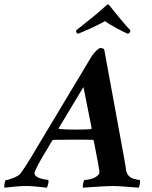

<svg xmlns="http://www.w3.org/2000/svg" viewBox="-81 -870 707 894"><path d="M421.9 -849.6Q424.8 -849.6 432.6 -839.8Q449.2 -817.9 479.5 -781.7Q509.8 -745.6 526.4 -728.5Q524.9 -716.3 514.6 -712.9Q505.4 -715.3 465.8 -736.6Q426.3 -757.8 408.2 -771.5Q383.3 -757.3 337.9 -736.6Q292.5 -715.8 280.3 -712.9Q277.3 -714.4 275.1 -719.2Q272.9 -724.1 273.4 -728.5Q371.6 -805.2 408.2 -839.8Q418 -849.6 421.9 -849.6ZM59.6 -130.9 346.7 -609.4Q353.5 -620.1 366.7 -633.3Q379.9 -646.5 386.7 -646.5Q392.6 -646.5 397.9 -644.3Q403.3 -642.1 404.3 -639.6L495.1 -144.5Q498.5 -127.9 502 -105.5Q505.4 -83 506.8 -74.2Q509.8 -60.5 518.8 -51Q527.8 -41.5 539.6 -38.1Q551.3 -34.7 558.1 -33.4Q564.9 -32.2 570.3 -32.2Q572.3 -25.9 569.8 -12.5Q567.4 1 564.5 3.9Q556.2 3.4 512 -0.2Q467.8 -3.9 444.3 -3.9Q425.8 -3.9 399.9 -2.4Q374 -1 344.2 1.2Q314.5 3.4 305.7 3.9Q302.7 0.5 306.2 -15.9Q309.6 -32.2 313.5 -32.2Q326.7 -32.2 343.3 -36.9Q359.9 -41.5 370.1 -49.8Q380.4 -57.1 381.8 -66.4Q382.8 -70.3 376.2 -107.4Q369.6 -144.5 362.3 -179.7L355.5 -214.8Q353.5 -218.8 350.6 -218.8Q333.5 -219.7 263.7 -219.7Q201.2 -219.7 168.9 -218.8Q163.6 -218.8 161.1 -213.9Q127.9 -159.2 112.3 -131.8Q81.5 -77.1 80.1 -65.4Q78.6 -56.6 86.9 -49.6Q95.2 -42.5 107.7 -39.1Q120.1 -35.6 129.9 -33.9Q139.6 -32.2 143.6 -32.2Q146.5 -27.3 143.3 -13.4Q140.1 0.5 136.7 3.9Q74.2 -3.9 40 -3.9Q4.9 -3.9 -59.6 3.9Q-62 1.5 -60.5 -11Q-59.1 -23.4 -54.7 -31.2Q-44.4 -31.2 -18.8 -41.5Q6.8 -51.8 14.6 -62.5Q32.7 -86.4 59.6 -130.9ZM307.6 -464.8 192.4 -273.4Q192.4 -269.5 194.3 -269.5Q220.7 -266.6 268.6 -266.6Q313.5 -266.6 341.8 -268.6Q342.8 -268.6 343.8 -269.8Q344.7 -271 345.2 -272.5L345.7 -273.4Z"/></svg>

Font: Crimson
Style: BoldItalic
Weight: 700
Italic angle: -11°
Version: Version 0.8